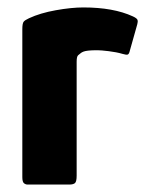

<svg xmlns="http://www.w3.org/2000/svg" viewBox="-20 -496 390 516"><path d="M204 -476Q285 -476 337 -452Q348 -447 349.5 -442.5Q351 -438 349 -431L329 -360Q327 -351 323.5 -349.5Q320 -348 310 -351Q293 -356 272 -358.5Q251 -361 242 -361Q226 -361 217.5 -360Q209 -359 205 -357.5Q201 -356 198 -354Q194 -351 190 -347.5Q186 -344 186 -330V-24Q186 -8 181.5 -4Q177 0 166 0H54Q49 0 44.5 -3.5Q40 -7 40 -20V-417Q40 -433 43.5 -437.5Q47 -442 58 -447Q88 -461 130 -468.5Q172 -476 204 -476Z"/></svg>

Font: Glory ExtraBold
Style: Regular
Weight: 800
Designer: Robert Leuschke
Foundry: Robert Leuschke
Version: Version 1.011